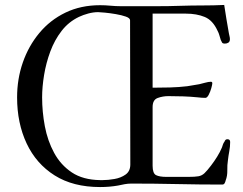

<svg xmlns="http://www.w3.org/2000/svg" viewBox="-20 -754 980 775"><path d="M505 -672Q505 -681 488 -687Q471 -693 447.5 -697Q424 -701 403.5 -703Q383 -705 376 -705Q357 -705 336.5 -699.5Q316 -694 299 -686Q257 -666 228.5 -629Q200 -592 183 -546Q166 -500 158 -451.5Q150 -403 150 -361Q150 -303 161 -244.5Q172 -186 198.5 -137Q225 -88 270 -58Q315 -28 384 -27H395Q416 -27 442 -31.5Q468 -36 487 -49.5Q506 -63 506 -90ZM909 -181Q909 -162 905.5 -143.5Q902 -125 900 -107Q897 -88 897.5 -66Q898 -44 891 -26Q890 -21 887 -15Q884 -9 877 -9Q786 -9 694.5 -11Q603 -13 511 -13Q496 -13 483 -10.5Q470 -8 456 -5Q422 1 384 1Q275 1 200.5 -46Q126 -93 87.5 -175Q49 -257 49 -361Q49 -435 72 -501.5Q95 -568 138.5 -620.5Q182 -673 244 -703Q306 -733 384 -733Q405 -733 426 -731Q447 -729 467 -729H614Q661 -729 707 -730.5Q753 -732 799 -732Q821 -732 842 -732.5Q863 -733 885 -734Q889 -706 894 -677Q899 -648 904 -619Q905 -613 906.5 -607.5Q908 -602 908 -596Q908 -586 902 -582Q896 -578 888 -578Q879 -578 876.5 -582Q874 -586 871 -593Q868 -602 865.5 -611.5Q863 -621 858 -630Q839 -672 806.5 -685.5Q774 -699 730 -699H596V-400Q631 -400 666.5 -401Q702 -402 736 -406Q748 -408 760 -410Q772 -412 784 -414Q793 -416 807.5 -420Q822 -424 831 -424Q837 -424 837 -418Q837 -413 833 -398.5Q829 -384 822.5 -371.5Q816 -359 809 -359Q802 -359 794.5 -359.5Q787 -360 779 -361Q749 -364 719.5 -365Q690 -366 660 -366Q637 -366 616.5 -358.5Q596 -351 596 -322V-85Q596 -54 610 -47Q624 -40 652 -40H740Q767 -40 781 -42.5Q795 -45 805.5 -55Q816 -65 832 -86Q845 -103 856.5 -121.5Q868 -140 876 -159Q878 -165 880 -171Q882 -177 886 -182Q888 -187 890.5 -189.5Q893 -192 898 -192Q909 -192 909 -181Z"/></svg>

Font: Kaisei Opti
Style: Regular
Weight: 400
Designer: Font-Kai, 金井和夫
Foundry: KAZUO KANAI
Version: Version 5.003